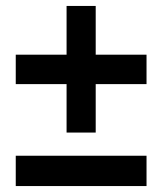

<svg xmlns="http://www.w3.org/2000/svg" viewBox="-20 -632 546 646"><path d="M302 -448H473V-349H302V-186H204V-349H33V-448H204V-612H302ZM33 -6V-108H473V-6Z"/></svg>

Font: Gontserrat SemiBold
Style: Regular
Weight: 600
Designer: Julieta Ulanovsky
Foundry: Julieta Ulanovsky
Version: Version 6.001